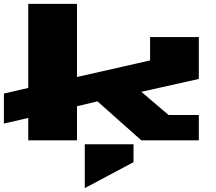

<svg xmlns="http://www.w3.org/2000/svg" viewBox="-20 -720 1110 985"><path d="M0 -86V-240L125 -269V-700H375V-325L750 -410V-530H1000V-315L705 -249L845 -130H1000V0H705L480 -200L375 -175V0H125V-115ZM415 20H665V112L415 245Z"/></svg>

Font: Stalin One
Style: Regular
Weight: 400
Designer: Jovanny Lemonad
Foundry: Alexey Maslov, Jovanny Lemonad
Version: Version 3.002; ttfautohint (v0.91) -l 8 -r 50 -G 200 -x 0 -w